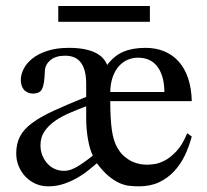

<svg xmlns="http://www.w3.org/2000/svg" viewBox="-20 -624 708 658"><path d="M298.3 -90.8Q293 -100.6 288.8 -114.7Q284.7 -128.9 281.7 -145.5Q278.8 -162.1 277.1 -180.4Q275.4 -198.7 275.4 -216.8V-259.8Q248 -249.5 220 -237.5Q191.9 -225.6 169.4 -210.2Q147 -194.8 132.8 -174.3Q118.7 -153.8 118.7 -126Q118.7 -107.9 124.8 -92.3Q130.9 -76.7 141.4 -64.7Q151.9 -52.7 166 -45.9Q180.2 -39.1 196.3 -38.6Q205.6 -38.1 215.1 -40.3Q224.6 -42.5 236.3 -48.3Q248 -54.2 262.9 -64.5Q277.8 -74.7 298.3 -90.8ZM543.5 -308.6Q543 -340.3 535.9 -362.5Q528.8 -384.8 516.8 -398.9Q504.9 -413.1 488.8 -419.7Q472.7 -426.3 453.6 -426.3Q434.6 -426.3 417.7 -419.2Q400.9 -412.1 387.7 -397.5Q374.5 -382.8 366.5 -360.6Q358.4 -338.4 357.9 -308.6ZM637.2 -156.2Q628.4 -123 613.8 -92Q599.1 -61 577.1 -37.4Q555.2 -13.7 525.4 0.5Q495.6 14.6 456.1 14.6Q439 14.6 422.4 12.7Q405.8 10.7 388.2 2.7Q370.6 -5.4 351.8 -21Q333 -36.6 312 -64.5Q301.3 -55.7 284.9 -42Q268.6 -28.3 247.3 -15.9Q226.1 -3.4 200.2 5.6Q174.3 14.6 145 14.6Q122.1 14.6 102.3 5.9Q82.5 -2.9 67.6 -18.3Q52.7 -33.7 44.2 -54.2Q35.6 -74.7 35.6 -98.1Q35.6 -131.8 48.6 -156.5Q61.5 -181.2 90.1 -202.4Q118.7 -223.6 164.3 -244.6Q210 -265.6 275.4 -292V-335.9Q275.4 -362.8 270.3 -381.3Q265.1 -399.9 255.6 -411.4Q246.1 -422.9 232.9 -428Q219.7 -433.1 203.1 -433.1Q170.9 -433.1 152.8 -418Q134.8 -402.8 133.8 -381.3Q132.8 -355.5 130.4 -340.6Q127.9 -325.7 123.3 -317.6Q118.7 -309.6 111.8 -306.9Q105 -304.2 95.2 -303.2Q83.5 -303.2 75 -307.1Q66.4 -311 61.3 -317.4Q56.2 -323.7 53.7 -332.3Q51.3 -340.8 51.3 -350.1Q51.3 -368.2 61 -387.7Q70.8 -407.2 90.8 -423.3Q110.8 -439.5 142.1 -449.7Q173.3 -460 215.8 -460Q246.1 -460 268.6 -455.6Q291 -451.2 306.9 -443.4Q322.8 -435.5 332.5 -424.8Q342.3 -414.1 347.2 -401.4Q371.6 -433.6 403.1 -446.8Q434.6 -460 478.5 -460Q514.6 -460 543.7 -447.8Q572.8 -435.5 593.3 -412.1Q613.8 -388.7 625 -354.7Q636.2 -320.8 637.2 -277.3H357.9Q357.9 -217.3 363.3 -178.7Q368.7 -140.1 382.8 -116.7Q392.6 -99.6 405.3 -88.6Q418 -77.6 431.6 -71Q445.3 -64.5 458.5 -62Q471.7 -59.6 482.9 -59.6Q490.2 -59.6 506.6 -61.3Q522.9 -63 543 -73Q563 -83 584 -105Q605 -127 621.6 -167.5ZM179.7 -549.3V-603.5H493.7V-549.3Z"/></svg>

Font: Doulos SIL Afr
Style: Regular
Weight: 400
Designer: Walt Agee, Victor Gaultney, Peter Martin, Debbi Hosken, Becca Hirsbrunner
Foundry: SIL International
Version: Version 5.000